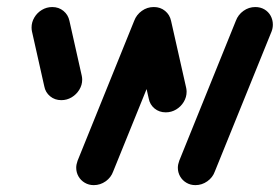

<svg xmlns="http://www.w3.org/2000/svg" viewBox="-20 -539 814 559"><path d="M497.8 -50.7Q497.8 -60 501.9 -71.1L666.7 -478.5Q673.3 -496.3 688.9 -507.4Q704.4 -518.5 723.3 -518.5Q738.1 -518.5 749.8 -511.7Q761.5 -504.8 768 -493Q774.4 -481.1 774.4 -467.4Q774.4 -457 770.7 -447.4L605.6 -40Q599.3 -22.2 583.5 -11.1Q567.8 0 548.9 0Q534.4 0 522.8 -6.9Q511.1 -13.7 504.4 -25.4Q497.8 -37 497.8 -50.7ZM108.9 -287.8 73 -447.8Q71.9 -453.3 71.9 -458.9Q71.9 -474.4 80 -488.1Q88.1 -501.9 102 -510.2Q115.9 -518.5 132.2 -518.5Q151.1 -518.5 164.8 -507.2Q178.5 -495.9 182.2 -478.1L218.1 -318.1Q219.3 -312.6 219.3 -307Q219.3 -291.5 210.9 -277.8Q202.6 -264.1 188.7 -255.7Q174.8 -247.4 158.5 -247.4Q139.6 -247.4 125.9 -258.7Q112.2 -270 108.9 -287.8ZM201.9 -50.7Q201.9 -60 205.9 -71.1L370.7 -478.5Q377.4 -496.3 393 -507.4Q408.5 -518.5 427.4 -518.5Q442.2 -518.5 453.9 -511.7Q465.6 -504.8 472 -493Q478.5 -481.1 478.5 -467.4Q478.5 -457 474.8 -447.4L309.6 -40Q303.3 -22.2 287.6 -11.1Q271.9 0 253 0Q238.5 0 226.9 -6.9Q215.2 -13.7 208.5 -25.4Q201.9 -37 201.9 -50.7ZM413 -252.2 368.9 -447.8Q367.8 -453.3 367.8 -458.9Q367.8 -474.4 375.9 -488.1Q384.1 -501.9 398 -510.2Q411.9 -518.5 428.1 -518.5Q447 -518.5 460.7 -507.2Q474.4 -495.9 478.1 -478.1L522.2 -282.6Q523.3 -277 523.3 -271.9Q523.3 -256.3 515 -242.4Q506.7 -228.5 492.8 -220.2Q478.9 -211.9 462.6 -211.9Q443.7 -211.9 430 -223.1Q416.3 -234.4 413 -252.2Z"/></svg>

Font: 26F Galaxy Sans Black
Style: Italic
Weight: 900
Italic angle: -5°
Designer: C₂₉H₂₅N₃O₅
Version: Version 1.200